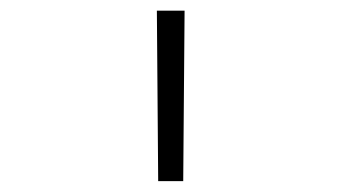

<svg xmlns="http://www.w3.org/2000/svg" viewBox="-20 -713 626 352"><path d="M270 -380.9 267.6 -693.4H318.4L315.9 -380.9Z"/></svg>

Font: Cascadia Code ExtraLight
Style: Regular
Weight: 200
Monospace: yes
Designer: Aaron Bell
Foundry: Saja Typeworks
Version: Version 2407.024; ttfautohint (v1.8.4)